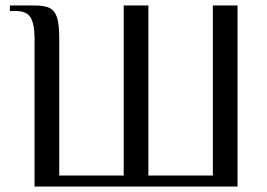

<svg xmlns="http://www.w3.org/2000/svg" viewBox="-20 -680 972 700"><path d="M106 -540Q106 -591 92 -615.5Q78 -640 36 -640H16V-660H106Q143 -660 161.5 -650.5Q180 -641 188 -616Q196 -591 196 -540V-40H431V-660H521V-40H756V-660H846V0H106Z"/></svg>

Font: Philosopher
Style: Regular
Weight: 400
Designer: Jovanny Lemonad
Foundry: Jovanny Lemonad
Version: Version 2.000